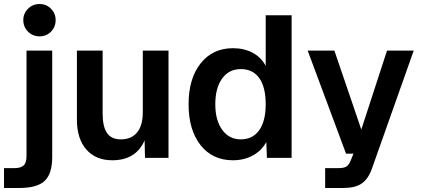

<svg xmlns="http://www.w3.org/2000/svg" viewBox="-23 -786 2101 956"><path d="M93 -686Q93 -719 116.5 -742.5Q140 -766 174 -766Q208 -766 231 -742.5Q254 -719 254 -686Q254 -652 231 -628.5Q208 -605 174 -605Q140 -605 116.5 -628.5Q93 -652 93 -686ZM-3 150V51H50Q80 51 94.5 38Q109 25 109 -8V-534H237V-4Q237 79 199.5 114.5Q162 150 73 150Z M536 12Q454 12 407 -41.5Q360 -95 360 -190V-534H488V-222Q488 -155 510 -123.5Q532 -92 579 -92Q631 -92 659.5 -126.5Q688 -161 688 -227V-534H816V0H699L697 -87Q654 12 536 12Z M1137 12Q1035 12 975.5 -63.5Q916 -139 916 -267Q916 -395 976 -470.5Q1036 -546 1137 -546Q1193 -546 1235.5 -523Q1278 -500 1300 -458V-710H1429V0H1306L1303 -79Q1280 -36 1236 -12Q1192 12 1137 12ZM1176 -92Q1235 -92 1267.5 -137.5Q1300 -183 1300 -267Q1300 -352 1268 -397Q1236 -442 1176 -442Q1117 -442 1083 -395Q1049 -348 1049 -267Q1049 -187 1083.5 -139.5Q1118 -92 1176 -92Z M1596 150V51H1664Q1690 51 1702 43Q1714 35 1722 16L1737 -21H1700L1509 -534H1642L1776 -141L1904 -534H2037L1828 56Q1810 106 1777.5 128Q1745 150 1687 150Z"/></svg>

Font: Txt Sans SemiBold
Style: Regular
Weight: 600
Designer: Open Source
Foundry: XRLN
Version: Version 1.0